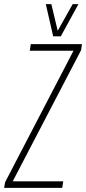

<svg xmlns="http://www.w3.org/2000/svg" viewBox="-48 -915 419 935"><path d="M-28 0 -23 -28 310 -668H97L102 -700H351L347 -671L14 -32H260L255 0ZM334 -895 248 -738H211L175 -895H202L233 -765L306 -895Z"/></svg>

Font: Georama Condensed ExtraLight
Style: Italic
Weight: 200
Width: 3
Italic angle: -9°
Designer: Jean-Baptiste Levee
Foundry: Production Type
Version: Version 1.000